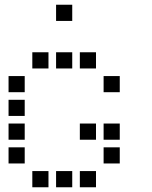

<svg xmlns="http://www.w3.org/2000/svg" viewBox="-20 -804 640 808"><path d="M217 -784Q216 -784 216 -784Q216 -784 216 -783V-717Q216 -716 216 -716Q216 -716 217 -716H283Q284 -716 284 -716Q284 -716 284 -717V-783Q284 -784 284 -784Q284 -784 283 -784ZM117 -584Q116 -584 116 -584Q116 -584 116 -583V-517Q116 -516 116 -516Q116 -516 117 -516H183Q184 -516 184 -516Q184 -516 184 -517V-583Q184 -584 184 -584Q184 -584 183 -584ZM217 -584Q216 -584 216 -584Q216 -584 216 -583V-517Q216 -516 216 -516Q216 -516 217 -516H283Q284 -516 284 -516Q284 -516 284 -517V-583Q284 -584 284 -584Q284 -584 283 -584ZM317 -584Q316 -584 316 -584Q316 -584 316 -583V-517Q316 -516 316 -516Q316 -516 317 -516H383Q384 -516 384 -516Q384 -516 384 -517V-583Q384 -584 384 -584Q384 -584 383 -584ZM17 -484Q16 -484 16 -484Q16 -484 16 -483V-417Q16 -416 16 -416Q16 -416 17 -416H83Q84 -416 84 -416Q84 -416 84 -417V-483Q84 -484 84 -484Q84 -484 83 -484ZM417 -484Q416 -484 416 -484Q416 -484 416 -483V-417Q416 -416 416 -416Q416 -416 417 -416H483Q484 -416 484 -416Q484 -416 484 -417V-483Q484 -484 484 -484Q484 -484 483 -484ZM17 -384Q16 -384 16 -384Q16 -384 16 -383V-317Q16 -316 16 -316Q16 -316 17 -316H83Q84 -316 84 -316Q84 -316 84 -317V-383Q84 -384 84 -384Q84 -384 83 -384ZM17 -284Q16 -284 16 -284Q16 -284 16 -283V-217Q16 -216 16 -216Q16 -216 17 -216H83Q84 -216 84 -216Q84 -216 84 -217V-283Q84 -284 84 -284Q84 -284 83 -284ZM317 -284Q316 -284 316 -284Q316 -284 316 -283V-217Q316 -216 316 -216Q316 -216 317 -216H383Q384 -216 384 -216Q384 -216 384 -217V-283Q384 -284 384 -284Q384 -284 383 -284ZM417 -284Q416 -284 416 -284Q416 -284 416 -283V-217Q416 -216 416 -216Q416 -216 417 -216H483Q484 -216 484 -216Q484 -216 484 -217V-283Q484 -284 484 -284Q484 -284 483 -284ZM17 -184Q16 -184 16 -184Q16 -184 16 -183V-117Q16 -116 16 -116Q16 -116 17 -116H83Q84 -116 84 -116Q84 -116 84 -117V-183Q84 -184 84 -184Q84 -184 83 -184ZM417 -184Q416 -184 416 -184Q416 -184 416 -183V-117Q416 -116 416 -116Q416 -116 417 -116H483Q484 -116 484 -116Q484 -116 484 -117V-183Q484 -184 484 -184Q484 -184 483 -184ZM117 -84Q116 -84 116 -84Q116 -84 116 -83V-17Q116 -16 116 -16Q116 -16 117 -16H183Q184 -16 184 -16Q184 -16 184 -17V-83Q184 -84 184 -84Q184 -84 183 -84ZM217 -84Q216 -84 216 -84Q216 -84 216 -83V-17Q216 -16 216 -16Q216 -16 217 -16H283Q284 -16 284 -16Q284 -16 284 -17V-83Q284 -84 284 -84Q284 -84 283 -84ZM317 -84Q316 -84 316 -84Q316 -84 316 -83V-17Q316 -16 316 -16Q316 -16 317 -16H383Q384 -16 384 -16Q384 -16 384 -17V-83Q384 -84 384 -84Q384 -84 383 -84Z"/></svg>

Font: Doto SemiBold
Style: Regular
Weight: 600
Monospace: yes
Version: Version 1.000